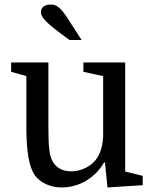

<svg xmlns="http://www.w3.org/2000/svg" viewBox="-20 -815 673 845"><path d="M290 -715C253 -775 233 -795 205 -795C177 -795 160 -784 160 -760C160 -740 185 -714 248 -667L286 -639H339ZM29 -540V-499L96 -480V-259C96 -146 108 -81 133 -44C157 -11 201 10 252 10C328 10 399 -32 438 -100H442L453 10L608 0V-41L531 -60V-540H347V-499L434 -480V-213C431 -161 416 -123 389 -98C364 -75 329 -61 293 -61C254 -61 224 -78 209 -110C197 -134 193 -172 193 -257V-540Z"/></svg>

Font: Domine
Style: Regular
Weight: 400
Designer: Pablo Impallari, Rodrigo Fuenzalida, Brenda Gallo
Foundry: Pablo Impallari, Rodrigo Fuenzalida, Brenda Gallo
Version: Version 2.000